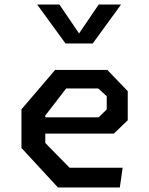

<svg xmlns="http://www.w3.org/2000/svg" viewBox="-20 -830 660 850"><path d="M236.5 0H510.5L523 -87.5H288L180.5 -197V-238.5H484L545.5 -297.5V-426.5L455 -520.5H224L75 -346V-175ZM144.5 -810H243L330 -682L417 -810H516L390.5 -637.5H270ZM180.5 -310.5V-318.5L273 -438.5H415L452.5 -404V-345.5L416.5 -310.5Z"/></svg>

Font: Monaspace Krypton Medium
Style: Regular
Weight: 500
Designer: Riley Cran & the Lettermatic Team
Foundry: Lettermatic
Version: Version 1.101 (Monaspace Krypton)